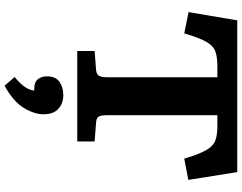

<svg xmlns="http://www.w3.org/2000/svg" viewBox="-129 -611 1058 840"><g transform="rotate(90 400.0 -191.0)"><path d="M203 0V-76L282 -82Q303 -83 310.5 -93.5Q318 -104 318 -133V-613H269Q229 -613 204.5 -604Q180 -595 162.5 -564Q145 -533 126 -468L33 -487L69 -700H733L767 -486L674 -468Q655 -532 637.5 -563Q620 -594 596 -603.5Q572 -613 534 -613H484V-131Q484 -103 490.5 -93Q497 -83 520 -82L599 -76V0ZM355 318 317 274Q346 250 360 230Q374 210 376 188H366Q339 188 326.5 172Q314 156 314 133Q314 94 338.5 77.5Q363 61 396 61Q432 61 456 82.5Q480 104 480 148Q480 188 452 234Q424 280 355 318Z"/></g></svg>

Font: Literata 7pt
Style: Bold
Weight: 700
Designer: Latin by Veronika Burian and Jose Scaglione. Greek by Irene Vlachou. Cyrillic by Vera Evstafieva.
Foundry: TypeTogether
Version: Version 3.002